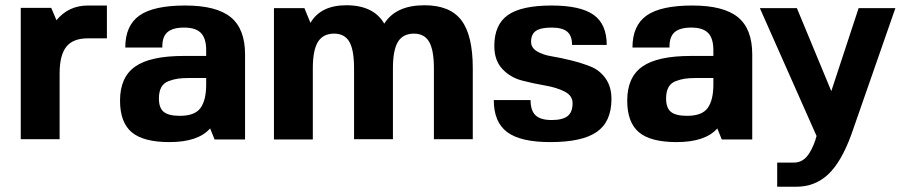

<svg xmlns="http://www.w3.org/2000/svg" viewBox="-20 -531 3440 731"><path d="M315 -385H314Q258 -385 232.5 -353Q207 -321 207 -251V-1H59V-501H175L195 -454Q241 -510 315 -510H387V-385Z M780 -42Q734 10 625 10Q526 10 481.5 -27.5Q437 -65 437 -148Q437 -237 494.5 -277.5Q552 -318 679 -318H765V-340Q765 -385 745 -405.5Q725 -426 681 -426Q637 -426 617 -408Q597 -390 598 -350H457Q457 -434 511 -472Q565 -510 685 -510Q804 -510 858.5 -465.5Q913 -421 913 -324V0H797ZM765 -234H700Q674 -234 657 -231.5Q640 -229 621.5 -222Q603 -215 594 -198.5Q585 -182 585 -156Q585 -120 603.5 -105Q622 -90 665 -90Q722 -90 743.5 -120Q765 -150 765 -209Z M1171 -271V0H1023V-500H1139L1162 -444Q1201 -511 1299 -511Q1402 -511 1443 -441Q1487 -511 1596 -511Q1693 -511 1736.5 -454Q1780 -397 1780 -271V-1H1632V-271Q1632 -340 1614 -371.5Q1596 -403 1556 -403Q1514 -403 1495 -371.5Q1476 -340 1476 -271V-1H1328V-271Q1328 -341 1310 -372Q1292 -403 1252 -403Q1210 -403 1190.5 -371.5Q1171 -340 1171 -271Z M2002 -372Q2002 -349 2024.5 -335.5Q2047 -322 2081 -316.5Q2115 -311 2155 -301Q2195 -291 2229 -277.5Q2263 -264 2285.5 -232.5Q2308 -201 2308 -154Q2308 -68 2252.5 -29Q2197 10 2075 10Q1962 10 1911 -28Q1860 -66 1860 -150H2000Q2000 -110 2019 -92Q2038 -74 2080 -74Q2122 -74 2141 -89Q2160 -104 2160 -138Q2160 -167 2129.5 -182.5Q2099 -198 2055 -205.5Q2011 -213 1967 -224.5Q1923 -236 1892.5 -268.5Q1862 -301 1862 -356Q1862 -437 1913.5 -473.5Q1965 -510 2080 -510Q2190 -510 2240 -474.5Q2290 -439 2290 -360H2158Q2158 -395 2139.5 -410.5Q2121 -426 2080 -426Q2039 -426 2020.5 -413.5Q2002 -401 2002 -372Z M2711 -42Q2665 10 2556 10Q2457 10 2412.5 -27.5Q2368 -65 2368 -148Q2368 -237 2425.5 -277.5Q2483 -318 2610 -318H2696V-340Q2696 -385 2676 -405.5Q2656 -426 2612 -426Q2568 -426 2548 -408Q2528 -390 2529 -350H2388Q2388 -434 2442 -472Q2496 -510 2616 -510Q2735 -510 2789.5 -465.5Q2844 -421 2844 -324V0H2728ZM2696 -234H2631Q2605 -234 2588 -231.5Q2571 -229 2552.5 -222Q2534 -215 2525 -198.5Q2516 -182 2516 -156Q2516 -120 2534.5 -105Q2553 -90 2596 -90Q2653 -90 2674.5 -120Q2696 -150 2696 -209Z M3086 -2H3085L3089 -13L2873 -500H3014L3145 -184L3249 -500H3389L3221 -18Q3183 86 3133 133Q3083 180 3011 180H2939V88H3003Q3031 88 3050.5 66.5Q3070 45 3086 -2Z"/></svg>

Font: Fivo Sans
Style: Regular
Weight: 700
Designer: Alexander Slobzheninov
Foundry: Alexander Slobzheninov
Version: 1.0